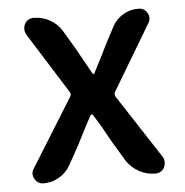

<svg xmlns="http://www.w3.org/2000/svg" viewBox="-45 -593 614 637"><g transform="rotate(-5 262.5 -275.0)"><path d="M75.2 0Q55.7 0 45.9 -17.6Q41 -25.4 41 -34.2Q41 -43 46.9 -51.8L187.5 -278.3Q193.4 -287.1 187.5 -294.9L60.5 -497.1Q55.7 -506.8 55.7 -515.6Q55.7 -523.4 59.6 -532.2Q69.3 -549.8 89.8 -549.8Q119.1 -549.8 144 -535.6Q168.9 -521.5 183.6 -497.1L217.8 -439.5Q234.4 -409.2 268.6 -348.6Q269.5 -346.7 272 -346.7Q274.4 -346.7 274.4 -348.6Q281.2 -362.3 289.1 -377.4Q296.9 -392.6 306.2 -410.6Q315.4 -428.7 320.3 -439.5L350.6 -497.1Q363.3 -521.5 386.7 -535.6Q410.2 -549.8 438.5 -549.8Q458 -549.8 467.8 -533.2Q472.7 -524.4 472.7 -515.6Q472.7 -506.8 466.8 -498L337.9 -282.2Q333 -274.4 337.9 -265.6L476.6 -52.7Q481.4 -43.9 481.4 -34.2Q481.4 -26.4 477.5 -17.6Q467.8 0 447.3 0Q418 0 392.6 -14.2Q367.2 -28.3 351.6 -52.7L313.5 -116.2Q280.3 -176.8 257.8 -211.9Q255.9 -213.9 253.4 -213.9Q251 -213.9 250 -211.9Q227.5 -170.9 200.2 -116.2L165 -52.7Q151.4 -28.3 127.4 -14.2Q103.5 0 75.2 0Z"/></g></svg>

Font: Gen Jyuu GothicX Medium
Style: Regular
Weight: 500
Designer: Ryoko NISHIZUKA (kana &amp; ideographs); Paul D. Hunt (Latin, Greek &amp; Cyrillic); Wenlong ZHANG (bopomofo); Sandoll C
Version: Version 1.058.20140828